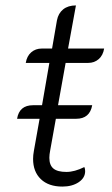

<svg xmlns="http://www.w3.org/2000/svg" viewBox="-20 -679 412 708"><path d="M222 -447 194 -291H320Q311 -241 261 -241H186L165 -124Q162 -109 162 -97Q162 -70 177 -57.5Q192 -45 225 -45Q255 -45 291 -63Q294 -57 294 -48Q294 -23 270 -7Q246 9 210 9Q159 9 130.5 -18.5Q102 -46 102 -93Q102 -107 105 -123L126 -241H43Q51 -291 102 -291H135L162 -447H75Q79 -472 95 -486Q111 -500 134 -500H172L190 -604Q195 -630 213 -644.5Q231 -659 260 -659L231 -500H364Q360 -475 344 -461Q328 -447 305 -447Z"/></svg>

Font: K2D ExtraLight
Style: Italic
Weight: 275
Italic angle: -10°
Designer: Katatrad Aksorn Co.,Ltd.
Foundry: Cadson Demak Co.,Ltd.
Version: Version 1.000; ttfautohint (v1.6)